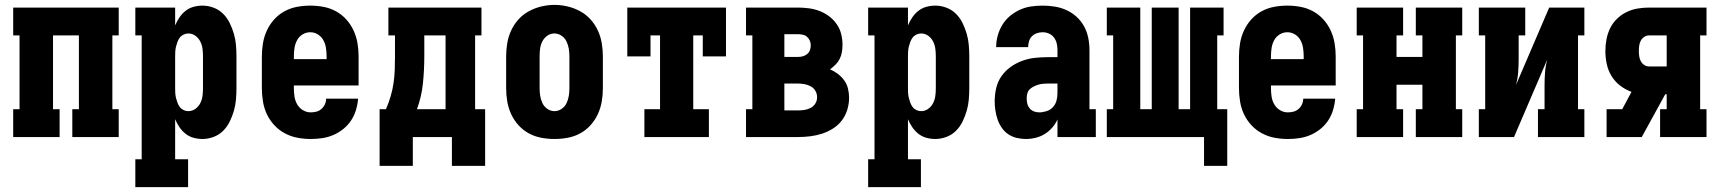

<svg xmlns="http://www.w3.org/2000/svg" viewBox="-20 -561 7040 786"><path d="M34 0V-114H60V-416H34V-530H466V-416H440V-114H466V0H276V-114H303V-416H197V-114H224V0Z M534 205V91H560V-416H534V-530H697V-457Q704 -474 714.5 -489.5Q725 -505 739.5 -516.5Q754 -528 772 -533Q790 -538 809 -538Q832 -538 854.5 -529.5Q877 -521 893.5 -504.5Q910 -488 920.5 -466.5Q931 -445 937.5 -422.5Q944 -400 946 -376.5Q948 -353 948 -330V-200Q948 -177 946 -153.5Q944 -130 937.5 -107.5Q931 -85 920.5 -63.5Q910 -42 893.5 -25.5Q877 -9 854.5 -0.5Q832 8 809 8Q790 8 772 3Q754 -2 739.5 -13.5Q725 -25 714.5 -40.5Q704 -56 697 -73V91H750V205ZM751 -106Q767 -106 780 -115.5Q793 -125 800 -139Q807 -153 809 -168.5Q811 -184 811 -200V-330Q811 -346 809 -361.5Q807 -377 800 -391Q793 -405 780 -414.5Q767 -424 751 -424Q741 -424 731.5 -419.5Q722 -415 716 -407Q710 -399 706.5 -389.5Q703 -380 700.5 -370Q698 -360 697.5 -350Q697 -340 697 -330V-200Q697 -190 697.5 -180Q698 -170 700.5 -160Q703 -150 706.5 -140.5Q710 -131 716 -123Q722 -115 731.5 -110.5Q741 -106 751 -106Z M1252 8Q1225 8 1198 3Q1171 -2 1146.5 -15Q1122 -28 1103 -48.5Q1084 -69 1072.5 -93.5Q1061 -118 1056.5 -145.5Q1052 -173 1052 -200V-330Q1052 -357 1056.5 -384Q1061 -411 1072.5 -436Q1084 -461 1102.5 -481.5Q1121 -502 1145 -515Q1169 -528 1196 -533Q1223 -538 1250 -538Q1277 -538 1304 -533Q1331 -528 1355 -515Q1379 -502 1397.5 -481.5Q1416 -461 1427.5 -436Q1439 -411 1443.5 -384Q1448 -357 1448 -330V-211H1183V-200Q1183 -183 1185.5 -166Q1188 -149 1196.5 -134Q1205 -119 1220 -110Q1235 -101 1252 -101Q1264 -101 1275.5 -104Q1287 -107 1296 -115Q1305 -123 1310 -134Q1315 -145 1315 -157H1446Q1444 -133 1437 -110Q1430 -87 1417 -67.5Q1404 -48 1385.5 -33Q1367 -18 1345 -8.5Q1323 1 1299.5 4.5Q1276 8 1252 8ZM1317 -319V-330Q1317 -347 1314.5 -364Q1312 -381 1304 -396Q1296 -411 1281.5 -420Q1267 -429 1250 -429Q1233 -429 1218.5 -420Q1204 -411 1196 -396Q1188 -381 1185.5 -364Q1183 -347 1183 -330V-319Z M1534 118V-114H1560Q1571 -139 1579 -166Q1587 -193 1591 -220.5Q1595 -248 1596 -275.5Q1597 -303 1597 -331V-416H1570V-530H1951V-416H1925V-114H1966V118H1830V0H1670V118ZM1687 -114H1804V-416H1717V-331Q1717 -276 1711.5 -221Q1706 -166 1687 -114Z M2250 8Q2223 8 2196 3Q2169 -2 2145 -15Q2121 -28 2102.5 -48.5Q2084 -69 2072.5 -94Q2061 -119 2056.5 -146Q2052 -173 2052 -200V-330Q2052 -357 2056.5 -384Q2061 -411 2072.5 -436Q2084 -461 2102.5 -481.5Q2121 -502 2145 -515Q2169 -528 2196 -534.5Q2223 -541 2250 -541Q2277 -541 2304 -534.5Q2331 -528 2355 -515Q2379 -502 2397.5 -481.5Q2416 -461 2427.5 -436Q2439 -411 2443.5 -384Q2448 -357 2448 -330V-200Q2448 -173 2443.5 -146Q2439 -119 2427.5 -94Q2416 -69 2397.5 -48.5Q2379 -28 2355 -15Q2331 -2 2304 3Q2277 8 2250 8ZM2250 -106Q2266 -106 2279.5 -115.5Q2293 -125 2299.5 -139Q2306 -153 2308.5 -168.5Q2311 -184 2311 -200V-330Q2311 -346 2308.5 -361.5Q2306 -377 2299 -391.5Q2292 -406 2278.5 -415Q2265 -424 2249 -424Q2233 -424 2220 -414.5Q2207 -405 2200 -391Q2193 -377 2191 -361.5Q2189 -346 2189 -330V-200Q2189 -184 2191.5 -168.5Q2194 -153 2200.5 -139Q2207 -125 2220.5 -115.5Q2234 -106 2250 -106Z M2618 0V-114H2682V-416H2643V-330H2548V-530H2952V-330H2857V-416H2818V-114H2882V0Z M3034 0V-114H3060V-416H3034V-530H3247Q3269 -530 3291.5 -527Q3314 -524 3335 -516Q3356 -508 3374 -494.5Q3392 -481 3405 -462.5Q3418 -444 3423.5 -422Q3429 -400 3429 -378Q3429 -363 3426.5 -348Q3424 -333 3417.5 -320Q3411 -307 3400.5 -296.5Q3390 -286 3378 -277Q3395 -270 3410 -258.5Q3425 -247 3436 -232Q3447 -217 3451.5 -198Q3456 -179 3456 -161Q3456 -136 3448.5 -111.5Q3441 -87 3426 -67.5Q3411 -48 3389.5 -34.5Q3368 -21 3344.5 -13.5Q3321 -6 3296 -3Q3271 0 3247 0ZM3191 -328H3247Q3257 -328 3266.5 -330.5Q3276 -333 3284 -339.5Q3292 -346 3295.5 -355.5Q3299 -365 3299 -375Q3299 -375 3299 -375Q3299 -375 3299 -376Q3299 -386 3295 -395Q3291 -404 3283.5 -410.5Q3276 -417 3266 -419Q3256 -421 3247 -421H3191ZM3247 -109Q3260 -109 3273.5 -111Q3287 -113 3299 -119.5Q3311 -126 3318 -137.5Q3325 -149 3325 -163Q3325 -177 3318 -189Q3311 -201 3299 -207.5Q3287 -214 3273.5 -216.5Q3260 -219 3247 -219H3191V-109Z M3534 205V91H3560V-416H3534V-530H3697V-457Q3704 -474 3714.5 -489.5Q3725 -505 3739.5 -516.5Q3754 -528 3772 -533Q3790 -538 3809 -538Q3832 -538 3854.5 -529.5Q3877 -521 3893.5 -504.5Q3910 -488 3920.5 -466.5Q3931 -445 3937.5 -422.5Q3944 -400 3946 -376.5Q3948 -353 3948 -330V-200Q3948 -177 3946 -153.5Q3944 -130 3937.5 -107.5Q3931 -85 3920.5 -63.5Q3910 -42 3893.5 -25.5Q3877 -9 3854.5 -0.5Q3832 8 3809 8Q3790 8 3772 3Q3754 -2 3739.5 -13.5Q3725 -25 3714.5 -40.5Q3704 -56 3697 -73V91H3750V205ZM3751 -106Q3767 -106 3780 -115.5Q3793 -125 3800 -139Q3807 -153 3809 -168.5Q3811 -184 3811 -200V-330Q3811 -346 3809 -361.5Q3807 -377 3800 -391Q3793 -405 3780 -414.5Q3767 -424 3751 -424Q3741 -424 3731.5 -419.5Q3722 -415 3716 -407Q3710 -399 3706.5 -389.5Q3703 -380 3700.5 -370Q3698 -360 3697.5 -350Q3697 -340 3697 -330V-200Q3697 -190 3697.5 -180Q3698 -170 3700.5 -160Q3703 -150 3706.5 -140.5Q3710 -131 3716 -123Q3722 -115 3731.5 -110.5Q3741 -106 3751 -106Z M4179 8Q4161 8 4142 3.5Q4123 -1 4107.5 -11.5Q4092 -22 4081 -38Q4070 -54 4064 -71.5Q4058 -89 4055 -108Q4052 -127 4052 -146Q4052 -173 4058 -199.5Q4064 -226 4079 -248Q4094 -270 4116 -286Q4138 -302 4163.5 -311.5Q4189 -321 4215.5 -324Q4242 -327 4269 -327H4309V-356Q4309 -370 4306 -383Q4303 -396 4295 -407Q4287 -418 4274.5 -423.5Q4262 -429 4248 -429Q4236 -429 4224.5 -425Q4213 -421 4204.5 -412.5Q4196 -404 4192.5 -392Q4189 -380 4189 -368H4058Q4058 -392 4064.5 -415.5Q4071 -439 4083.5 -459.5Q4096 -480 4114.5 -495.5Q4133 -511 4155 -521Q4177 -531 4200.5 -534.5Q4224 -538 4248 -538Q4273 -538 4298 -534Q4323 -530 4346 -519.5Q4369 -509 4387.5 -492Q4406 -475 4418 -453Q4430 -431 4435 -406Q4440 -381 4440 -356V-114H4466V0H4309V-72Q4301 -54 4287.5 -38.5Q4274 -23 4257 -12.5Q4240 -2 4220 3Q4200 8 4179 8ZM4234 -101Q4249 -101 4264.5 -106Q4280 -111 4290.5 -122.5Q4301 -134 4305 -149Q4309 -164 4309 -180V-219H4269Q4259 -219 4249 -218Q4239 -217 4229.5 -214Q4220 -211 4211 -206.5Q4202 -202 4195 -195Q4188 -188 4185.5 -178Q4183 -168 4183 -158Q4183 -147 4185.5 -136.5Q4188 -126 4195 -117.5Q4202 -109 4212.5 -105Q4223 -101 4234 -101Z M4909 118V0H4511V-114H4537V-416H4511V-530H4648V-114H4695V-530H4805V-114H4852V-530H4989V-416H4963V-114H5004V118Z M5252 8Q5225 8 5198 3Q5171 -2 5146.5 -15Q5122 -28 5103 -48.5Q5084 -69 5072.5 -93.5Q5061 -118 5056.5 -145.5Q5052 -173 5052 -200V-330Q5052 -357 5056.5 -384Q5061 -411 5072.5 -436Q5084 -461 5102.5 -481.5Q5121 -502 5145 -515Q5169 -528 5196 -533Q5223 -538 5250 -538Q5277 -538 5304 -533Q5331 -528 5355 -515Q5379 -502 5397.5 -481.5Q5416 -461 5427.5 -436Q5439 -411 5443.5 -384Q5448 -357 5448 -330V-211H5183V-200Q5183 -183 5185.5 -166Q5188 -149 5196.5 -134Q5205 -119 5220 -110Q5235 -101 5252 -101Q5264 -101 5275.5 -104Q5287 -107 5296 -115Q5305 -123 5310 -134Q5315 -145 5315 -157H5446Q5444 -133 5437 -110Q5430 -87 5417 -67.5Q5404 -48 5385.5 -33Q5367 -18 5345 -8.5Q5323 1 5299.5 4.5Q5276 8 5252 8ZM5317 -319V-330Q5317 -347 5314.5 -364Q5312 -381 5304 -396Q5296 -411 5281.5 -420Q5267 -429 5250 -429Q5233 -429 5218.5 -420Q5204 -411 5196 -396Q5188 -381 5185.5 -364Q5183 -347 5183 -330V-319Z M5534 0V-114H5560V-416H5534V-530H5724V-416H5697V-328H5803V-416H5776V-530H5966V-416H5940V-114H5966V0H5776V-114H5803V-214H5697V-114H5724V0Z M6034 0V-114H6060V-416H6034V-530H6224V-416H6197V-318Q6197 -292 6195 -265.5Q6193 -239 6186 -213L6322 -530H6466V-416H6440V-114H6466V0H6276V-114H6303V-212Q6303 -238 6305 -264.5Q6307 -291 6314 -317L6178 0Z M6557 0V-114H6621L6659 -185Q6634 -194 6612.5 -210.5Q6591 -227 6577 -250Q6563 -273 6557.5 -299.5Q6552 -326 6552 -352Q6552 -376 6556.5 -400Q6561 -424 6571.5 -445.5Q6582 -467 6599.5 -484Q6617 -501 6638.5 -511.5Q6660 -522 6683.5 -526Q6707 -530 6731 -530H6966V-416H6940V-114H6966V0H6776V-114H6803V-175H6797L6701 0ZM6731 -289H6803V-416H6731Q6720 -416 6711 -410Q6702 -404 6697 -394.5Q6692 -385 6690.5 -374Q6689 -363 6689 -352Q6689 -342 6690.5 -331Q6692 -320 6697 -310.5Q6702 -301 6711 -295Q6720 -289 6731 -289Z"/></svg>

Font: Iosevka Slab Heavy
Style: Regular
Weight: 900
Monospace: yes
Designer: Belleve Invis
Foundry: Belleve Invis
Version: Version 11.1.0; ttfautohint (v1.8.3)